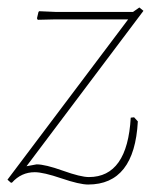

<svg xmlns="http://www.w3.org/2000/svg" viewBox="-26 -484 439 514"><path d="M347 -464 358 -455 45 -39 72 -44Q95 -44 142.5 -27Q190 -10 212 -10Q315 -10 324 -169L333 -170L343 -159Q334 10 210 10Q187 10 138.5 -6.5Q90 -23 67 -23Q31 -23 6 5H3L-6 -3L317 -432H117L75 -431L73 -435L77 -452L79 -454L125 -452H330Z"/></svg>

Font: Alegreya Sans SC Thin
Style: Italic
Weight: 100
Italic angle: -7°
Designer: Juan Pablo del Peral
Foundry: Huerta Tipografica
Version: Version 2.007